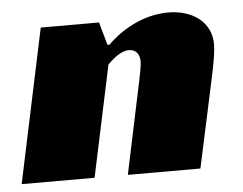

<svg xmlns="http://www.w3.org/2000/svg" viewBox="-50 -488 676 535"><g transform="rotate(-5 288.0 -220.5)"><path d="M262 -366 244 -430H81L-10 0H194L260 -311C272 -323 296 -346 320 -346C340 -346 350 -332 350 -312C350 -297 345 -278 342 -261L287 0H490L532 -195C541 -239 558 -307 558 -342C558 -403 507 -441 438 -441C337 -441 268 -366 268 -366Z"/></g></svg>

Font: Racing Sans One
Style: Regular
Weight: 400
Designer: Pablo Impallari, Rodrigo Fuenzalida
Foundry: Pablo Impallari, Rodrigo Fuenzalida
Version: Version 1.001